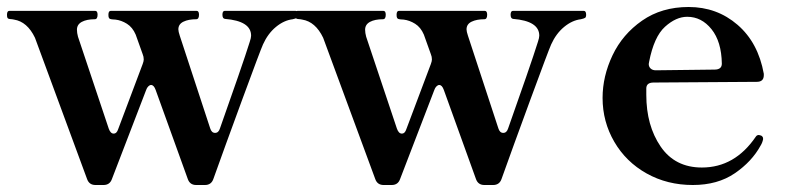

<svg xmlns="http://www.w3.org/2000/svg" viewBox="-33 -516 2255 549"><path d="M812 -485Q819 -485 819 -474Q819 -467 816 -465Q813 -463 804 -461Q779 -458 756 -439Q733 -420 719 -389Q711 -371 659.5 -231Q608 -91 577 -4Q571 13 553 13H528Q510 13 504 -4L412 -259Q407 -273 399 -273Q395 -273 391 -269Q387 -265 385 -259L287 -4Q281 13 263 13H240Q222 13 216 -4L67 -408Q45 -454 7 -460Q3 -461 -4 -461.5Q-11 -462 -12 -466Q-13 -468 -13 -474Q-13 -485 -6 -485H239Q246 -485 246 -474Q246 -461 238 -461Q215 -461 201 -453.5Q187 -446 187 -431Q187 -422 190 -411L278 -148Q283 -134 292 -134Q301 -134 305 -147L375 -333Q378 -341 378 -346Q378 -354 375 -361L355 -417Q346 -438 330 -448Q314 -458 297 -460Q294 -460 289 -460.5Q284 -461 281.5 -462Q279 -463 278 -466Q277 -468 277 -474Q277 -485 284 -485H529Q536 -485 536 -474Q536 -461 528 -461Q506 -461 491.5 -454Q477 -447 477 -432Q477 -426 481 -414L568 -149Q572 -136 582 -136Q592 -136 596 -149Q624 -228 647.5 -296Q671 -364 681 -396Q685 -408 685 -414Q685 -456 610 -462Q603 -463 603 -474Q603 -485 610 -485Z M1636 -485Q1643 -485 1643 -474Q1643 -467 1640 -465Q1637 -463 1628 -461Q1603 -458 1580 -439Q1557 -420 1543 -389Q1535 -371 1483.5 -231Q1432 -91 1401 -4Q1395 13 1377 13H1352Q1334 13 1328 -4L1236 -259Q1231 -273 1223 -273Q1219 -273 1215 -269Q1211 -265 1209 -259L1111 -4Q1105 13 1087 13H1064Q1046 13 1040 -4L891 -408Q869 -454 831 -460Q827 -461 820 -461.5Q813 -462 812 -466Q811 -468 811 -474Q811 -485 818 -485H1063Q1070 -485 1070 -474Q1070 -461 1062 -461Q1039 -461 1025 -453.5Q1011 -446 1011 -431Q1011 -422 1014 -411L1102 -148Q1107 -134 1116 -134Q1125 -134 1129 -147L1199 -333Q1202 -341 1202 -346Q1202 -354 1199 -361L1179 -417Q1170 -438 1154 -448Q1138 -458 1121 -460Q1118 -460 1113 -460.5Q1108 -461 1105.5 -462Q1103 -463 1102 -466Q1101 -468 1101 -474Q1101 -485 1108 -485H1353Q1360 -485 1360 -474Q1360 -461 1352 -461Q1330 -461 1315.5 -454Q1301 -447 1301 -432Q1301 -426 1305 -414L1392 -149Q1396 -136 1406 -136Q1416 -136 1420 -149Q1448 -228 1471.5 -296Q1495 -364 1505 -396Q1509 -408 1509 -414Q1509 -456 1434 -462Q1427 -463 1427 -474Q1427 -485 1434 -485Z M2148 -124Q2149 -122 2149 -118Q2147 -108 2142 -100Q2117 -54 2068 -20.5Q2019 13 1948 13Q1875 13 1816 -20Q1757 -53 1723.5 -110.5Q1690 -168 1690 -236Q1690 -298 1718.5 -358Q1747 -418 1803 -457Q1859 -496 1936 -496Q2017 -496 2076 -445Q2135 -394 2151 -305V-301Q2151 -282 2131 -282L1836 -280Q1815 -280 1815 -263V-245Q1815 -157 1856 -97Q1897 -37 1974 -37Q2068 -37 2128 -125Q2131 -130 2137 -130L2141 -129Q2142 -129 2144 -128Q2146 -127 2148 -124ZM1823 -339 1822 -333Q1822 -325 1827.5 -320Q1833 -315 1842 -315L2010 -317Q2031 -317 2031 -334Q2030 -397 2001.5 -432.5Q1973 -468 1932 -468Q1900 -468 1868.5 -439.5Q1837 -411 1823 -339Z"/></svg>

Font: Shippori Mincho B1
Style: Bold
Weight: 700
Designer: FONTDASU
Foundry: FONTDASU / Google Inc. / but / Adobe
Version: Version 3.110; ttfautohint (v1.8.3)